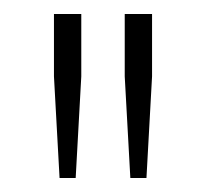

<svg xmlns="http://www.w3.org/2000/svg" viewBox="-20 -708 293 274"><path d="M166 -454 158 -599V-688H197V-599L189 -454ZM65 -454 57 -599V-688H96V-599L88 -454Z"/></svg>

Font: Saira SemiCondensed Thin
Style: Regular
Weight: 250
Width: 4
Designer: Hector Gatti with collaboration of the Omnibus-Type team
Foundry: Omnibus-Type
Version: Version 1.101